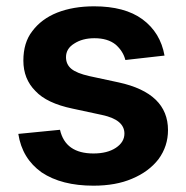

<svg xmlns="http://www.w3.org/2000/svg" viewBox="-20 -575 589 608"><path d="M377 -385Q370 -413 346 -434Q321 -454 279 -454Q241 -454 215 -437Q189 -421 189 -394Q189 -371 206 -357Q223 -343 263 -334L356 -314Q512 -280 512 -163Q512 -112 482 -71Q451 -31 398 -9Q347 13 276 13Q175 13 112 -29Q50 -73 38 -151L170 -164Q187 -89 276 -89Q320 -89 347 -107Q374 -125 374 -152Q374 -196 303 -211L210 -231Q128 -248 92 -287Q54 -325 54 -383Q54 -440 82 -476Q111 -515 161 -535Q212 -555 278 -555Q375 -555 431 -514Q488 -472 501 -399Z"/></svg>

Font: Sinter Bold
Style: Regular
Weight: 700
Foundry: Adobe & rsms
Version: Version 1.000